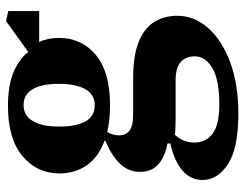

<svg xmlns="http://www.w3.org/2000/svg" viewBox="-104 -450 784 615"><g transform="rotate(-90 287.5 -143.0)"><path d="M138 89Q138 125 166.5 146.5Q195 168 261 168Q338 168 376 146Q414 124 414 89Q414 61 396 44.5Q378 28 337 28H218Q202 28 188.5 27.5Q175 27 163 26Q138 51 138 89ZM257 -231Q292 -231 309 -261.5Q326 -292 326 -346Q326 -400 309 -429.5Q292 -459 258 -459Q224 -459 206.5 -429Q189 -399 189 -345Q189 -291 205.5 -261Q222 -231 257 -231ZM257 -182Q210 -182 172 -191Q161 -174 161 -153Q161 -131 176.5 -119.5Q192 -108 226 -108H343Q417 -108 461 -90Q505 -72 524.5 -40Q544 -8 544 33Q544 88 504.5 132.5Q465 177 394.5 203Q324 229 231 229Q119 229 68.5 195.5Q18 162 18 115Q18 76 48 50Q78 24 135 11V2Q92 -6 68 -27.5Q44 -49 44 -86Q44 -123 70 -150Q96 -177 143 -197V-200Q91 -219 65 -256.5Q39 -294 39 -344Q39 -416 94.5 -462.5Q150 -509 255 -509Q321 -509 363.5 -491Q406 -473 428 -444L527 -515L559 -508V-409H460Q473 -382 473 -345Q473 -273 418.5 -227.5Q364 -182 257 -182Z"/></g></svg>

Font: Source Serif 4 SmText
Style: Bold
Weight: 700
Designer: Frank Grießhammer
Foundry: Adobe
Version: Version 4.005;hotconv 1.1.0;makeotfexe 2.6.0